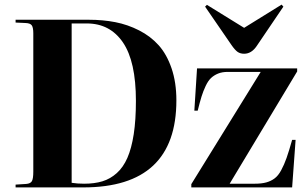

<svg xmlns="http://www.w3.org/2000/svg" viewBox="-20 -816 1342 836"><path d="M1043 -582Q1026.4 -582 1014.9 -589.8Q1003.4 -597.7 987.8 -620.1L873 -787.1L880.9 -794.9L1043 -694.8L1206.1 -795.9L1213.9 -787.1L1098.1 -616.2Q1075.2 -582 1043 -582ZM47.9 0V-12.2L94.2 -15.1Q112.8 -16.6 118.9 -27.3Q125 -38.1 125 -68.8V-670.9Q125 -696.3 118.2 -705.8Q111.3 -715.3 90.8 -715.8L47.9 -717.8V-730H366.2Q428.2 -730 482.2 -719.5Q536.1 -709 585.9 -683.6Q635.7 -658.2 670.9 -618.9Q706.1 -579.6 727.1 -518.3Q748 -457 748 -378.9Q748 0 342.8 0ZM346.2 -16.1Q391.6 -16.1 426 -26.6Q460.4 -37.1 488.5 -62.3Q516.6 -87.4 534.7 -128.7Q552.7 -169.9 562.3 -231.7Q571.8 -293.5 571.8 -377Q571.8 -548.3 515.4 -631.1Q459 -713.9 357.9 -713.9H292V-20Q316.4 -16.1 346.2 -16.1ZM813 0V-14.2L1115.2 -502.9H971.2Q947.3 -502.9 929.4 -495.6Q911.6 -488.3 898.9 -476.3Q886.2 -464.4 875.5 -441.7Q864.7 -418.9 857.4 -395.3Q850.1 -371.6 840.8 -334H826.2L837.9 -518.1H1273.9V-504.9L980 -16.1H1088.9Q1118.7 -16.1 1139.2 -21.7Q1159.7 -27.3 1175.5 -39.1Q1191.4 -50.8 1204.3 -74.7Q1217.3 -98.6 1227.8 -128.4Q1238.3 -158.2 1252 -207H1267.1L1252 0Z"/></svg>

Font: Display Regular
Style: Bold
Weight: 700
Designer: Latin by Veronika Burian and Jose Scaglione. Greek by Irene Vlachou. Cyrillic by Vera Evstafieva.
Foundry: TypeTogether
Version: Version 3.002